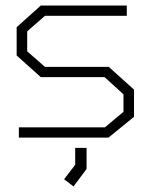

<svg xmlns="http://www.w3.org/2000/svg" viewBox="-20 -496 543 692"><path d="M371 0H48V-37H358L425 -93V-156L357 -218H127L40 -296V-398L127 -476H437V-439H142L78 -383V-311L142 -255H372L463 -173V-75ZM211 150 251 98V37H292V113L245 176Z"/></svg>

Font: Turret Road Light
Style: Regular
Weight: 300
Designer: Noponies
Foundry: Noponies
Version: Version 1.001; ttfautohint (v1.8)